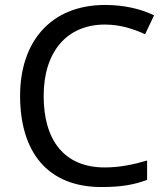

<svg xmlns="http://www.w3.org/2000/svg" viewBox="-20 -744 672 774"><path d="M403 -645C467 -645 521 -626 565 -606L601 -682C547 -709 477 -724 404 -724C183 -724 61 -574 61 -358C61 -133 170 10 389 10C468 10 520 1 573 -19V-97C519 -81 464 -69 402 -69C238 -69 156 -180 156 -357C156 -536 250 -645 403 -645Z"/></svg>

Font: Noto Sans Arabic
Style: Regular
Weight: 400
Designer: Monotype Design Team, Nadine Chahine, Nizar Qandah and Khaled Hosny
Foundry: Monotype Imaging Inc.
Version: Version 2.012